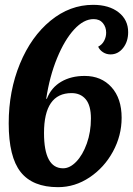

<svg xmlns="http://www.w3.org/2000/svg" viewBox="-20 -769 550 794"><path d="M16 -259Q16 -393 62.5 -505.5Q109 -618 189 -683.5Q269 -749 365 -749Q431 -749 470.5 -718Q510 -687 510 -636Q510 -597 489 -570.5Q468 -544 437 -544Q420 -544 406 -553Q392 -562 386 -576Q402 -584 410.5 -600Q419 -616 419 -634Q419 -657 405.5 -673.5Q392 -690 367 -690Q326 -690 286.5 -647Q247 -604 216 -528.5Q185 -453 171 -360L174 -361Q192 -407 233 -431Q274 -455 330 -455Q399 -455 441 -408.5Q483 -362 483 -282Q483 -208 447 -142Q411 -76 350.5 -35.5Q290 5 220 5Q115 5 65.5 -57.5Q16 -120 16 -259ZM356 -279Q356 -333 334.5 -358.5Q313 -384 276 -384Q162 -384 162 -219Q162 -73 241 -73Q269 -73 295.5 -100.5Q322 -128 339 -175.5Q356 -223 356 -279Z"/></svg>

Font: Lobster
Style: Regular
Weight: 400
Designer: Impallari Type
Foundry: Impallari Type
Version: Version 2.100